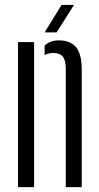

<svg xmlns="http://www.w3.org/2000/svg" viewBox="-20 -774 410 794"><path d="M54.5 0V-600H121V0ZM252 0V-492.5Q251.5 -526 239.2 -540.5Q227 -555 200 -555Q190.5 -555 181.8 -552.8Q173 -550.5 164.5 -546.5V-585.5Q176 -596 190 -601.5Q204 -607 223.5 -607Q270.5 -607 294 -579.5Q317.5 -552 318 -488V0ZM164.5 -640 234.5 -753.5H286L214 -640Z"/></svg>

Font: Big Shoulders Stencil Display Thin
Style: Regular
Weight: 400
Version: Version 2.001